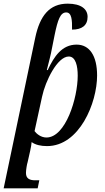

<svg xmlns="http://www.w3.org/2000/svg" viewBox="-41 -790 576 1050"><path d="M152 -585 -21 240H165L174 196H152C123 196 101 188 101 156C101 138 107 105 110 97L124 35C128 19 131 -2 132 -13C152 2 182 9 216 9C394 9 490 -228 490 -377C490 -486 448 -546 378 -546C298 -546 255 -482 220 -407H215C225 -447 237 -490 244 -530L258 -600C275 -682 289 -722 321 -722C351 -722 354 -681 353 -628C407 -628 438 -651 438 -698C438 -740 403 -770 329 -770C229 -770 177 -703 152 -585ZM213 -38C183 -38 159 -58 148 -73L189 -261C207 -347 273 -481 335 -481C373 -481 384 -429 384 -376C384 -254 318 -38 213 -38Z"/></svg>

Font: Noto Serif Condensed Medium
Style: Italic
Weight: 500
Width: 3
Italic angle: -12°
Designer: Monotype Design Team
Foundry: Monotype Imaging Inc.
Version: Version 2.013